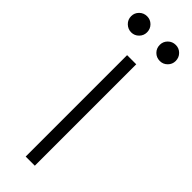

<svg xmlns="http://www.w3.org/2000/svg" viewBox="-240 -656 668 668"><g transform="rotate(45 94.0 -322.0)"><path d="M70 0V-499H115V0ZM24 -565Q8 -565 -4 -576.5Q-16 -588 -16 -605Q-16 -621 -4.5 -632.5Q7 -644 24 -644Q40 -644 51.5 -632.5Q63 -621 63 -604Q63 -588 51.5 -576.5Q40 -565 24 -565ZM165 -565Q148 -565 136.5 -576.5Q125 -588 125 -605Q125 -621 136.5 -632.5Q148 -644 165 -644Q181 -644 192.5 -632.5Q204 -621 204 -604Q204 -588 192.5 -576.5Q181 -565 165 -565Z"/></g></svg>

Font: DM Sans 20pt ExtraLight
Style: Regular
Weight: 250
Version: Version 4.004;gftools[0.9.30]